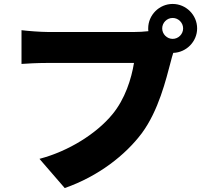

<svg xmlns="http://www.w3.org/2000/svg" viewBox="-20 -886 1040 973"><path d="M855 -689C826 -689 802 -713 802 -742C802 -771 826 -795 855 -795C884 -795 908 -771 908 -742C908 -713 884 -689 855 -689ZM219 -724C186 -724 120 -729 89 -733V-562C115 -564 170 -567 219 -567H659C646 -487 614 -384 549 -306C470 -210 329 -120 180 -81L308 67C480 7 616 -101 698 -210C784 -326 821 -482 846 -576C849 -588 853 -603 858 -618C924 -620 979 -675 979 -742C979 -810 923 -866 855 -866C787 -866 731 -810 731 -742C731 -737 731 -733 732 -728C707 -725 681 -724 664 -724Z"/></svg>

Font: Noto Sans CJK Black
Style: Bold
Weight: 900
Designer: Ryoko NISHIZUKA (kana & ideographs); Paul D. Hunt (Latin, Greek & Cyrillic); Wenlong ZHANG (bopomofo); Sandoll Communica
Foundry: Adobe Systems Incorporated
Version: Version 1.000;PS 1;hotconv 1.0.78;makeotf.lib2.5.61930